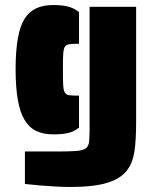

<svg xmlns="http://www.w3.org/2000/svg" viewBox="-20 -537 618 763"><path d="M78 -60Q42 -118 42 -262Q42 -407 78 -463Q96 -491 124 -504Q152 -517 192 -517Q226 -517 250 -511Q274 -505 294 -489V-363H283Q261 -363 251.5 -360.5Q242 -358 237 -350Q232 -339 231 -319Q230 -305 230 -260Q230 -215 231 -201Q232 -180 237 -170.5Q242 -161 253 -159Q267 -157 283 -157H294V-30Q274 -14 251 -8.5Q228 -3 192 -3Q152 -3 124 -16.5Q96 -30 78 -60ZM139 200 79 194V65H213Q249 65 283 63Q308 61 319.5 53.5Q331 46 334 28Q336 4 336 -23V-510H521V-56Q521 22 514 66.5Q507 111 484 141Q458 174 404.5 190Q351 206 259 206Q209 206 139 200Z"/></svg>

Font: Saira Stencil
Style: Regular
Weight: 400
Designer: Hector Gatti with collaboration of the Omnibus-Type team
Foundry: Omnibus-Type
Version: Version 1.003